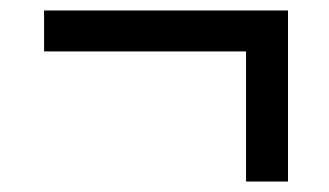

<svg xmlns="http://www.w3.org/2000/svg" viewBox="-20 -346 627 366"><path d="M449 0V-248H64V-326H529V0Z"/></svg>

Font: Red Hat Display SemiBold
Style: Regular
Weight: 600
Designer: Pentagram, MCKL
Foundry: Pentagram, MCKL
Version: Version 1.023